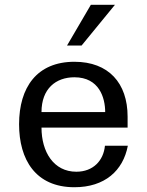

<svg xmlns="http://www.w3.org/2000/svg" viewBox="-20 -771 616 805"><path d="M60 -250C60 -102 129 14 292 14C419 14 496 -55 516 -160H420C414 -98 371 -51 300 -51C205 -51 154 -134 154 -236H515V-282C515 -423 435 -512 292 -512C135 -512 60 -405 60 -250ZM154 -301C154 -399 214 -447 292 -447C396 -447 421 -361 421 -301ZM462 -751H361L261 -580H322Z"/></svg>

Font: Perun
Style: Regular
Weight: 400
Foundry: Copyright (c) Stefan Peev, Context Ltd, 2016
Version: Version 1.089